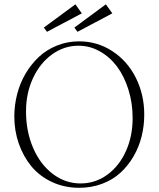

<svg xmlns="http://www.w3.org/2000/svg" viewBox="-20 -871 747 904"><path d="M201.2 -721.2 186.5 -741.2 335 -850.6 365.2 -808.1ZM344.7 -721.2 330.1 -741.2 478.5 -850.6 508.8 -808.1ZM353 13.2Q282.7 13.2 224.1 -14.4Q165.5 -42 127.4 -88.4Q89.4 -134.8 68.4 -195.1Q47.4 -255.4 47.4 -322.3Q47.4 -376 60.8 -428Q74.2 -480 100.6 -524.7Q127 -569.3 163.3 -603.3Q199.7 -637.2 248.5 -656.7Q297.4 -676.3 352.1 -676.3Q439 -676.3 509.8 -629.6Q580.6 -583 619.9 -504.2Q659.2 -425.3 659.2 -331.1Q659.2 -278.3 646.7 -228.5Q634.3 -178.7 608.9 -135Q583.5 -91.3 547.6 -58.1Q511.7 -24.9 461.4 -5.9Q411.1 13.2 353 13.2ZM359.4 -7.3Q428.7 -7.3 485.1 -48.3Q541.5 -89.4 573 -159.7Q604.5 -230 604.5 -314.9Q604.5 -385.7 584.7 -449Q564.9 -512.2 531 -557.6Q497.1 -603 449.7 -629.4Q402.3 -655.8 349.6 -655.8Q282.2 -655.8 225.6 -615.2Q168.9 -574.7 135.7 -503.7Q102.5 -432.6 102.5 -346.7Q102.5 -252.9 135.7 -175.3Q168.9 -97.7 228 -52.5Q287.1 -7.3 359.4 -7.3Z"/></svg>

Font: Elstob ExtraLight
Style: Regular
Weight: 200
Designer: Peter S. Baker
Version: Version 1.015